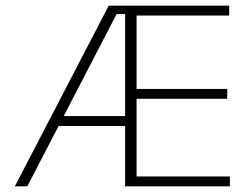

<svg xmlns="http://www.w3.org/2000/svg" viewBox="-20 -659 888 679"><path d="M32.5 0 364.5 -639H431V-609.5H392.5L76.5 0ZM172.5 -213.5V-248.5H436.5V-213.5ZM435 0V-35H793V0ZM422.5 0V-639H463V0ZM445 -309.5V-344.5H783.5V-309.5ZM434 -604V-639H790.5V-604Z"/></svg>

Font: Anek Gurmukhi Medium ExtraLight
Style: Regular
Weight: 250
Version: Version 1.003